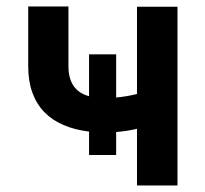

<svg xmlns="http://www.w3.org/2000/svg" viewBox="-20 -566 625 586"><path d="M66.1 -364.3V-546.2H188.9V-364.3Q188.9 -289.1 251.8 -272.4V-400.2H334.5V-268.5Q365.4 -271 398.1 -279.1V-545.5H521.7V0H398.1V-172.9Q382.1 -169 366.3 -166.7Q350.5 -164.4 334.5 -163V-93H251.8V-164.4Q208.1 -169.7 173.7 -184.5Q139.2 -199.2 115.2 -223.9Q91.3 -248.6 78.7 -283.6Q66.1 -318.5 66.1 -364.3Z"/></svg>

Font: Inter P Semi Bold
Style: Regular
Weight: 600
Designer: Rasmus Andersson
Foundry: rsms
Version: Version 3.018;git-588b23468